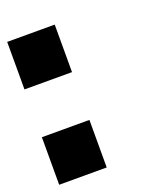

<svg xmlns="http://www.w3.org/2000/svg" viewBox="-107 -611 574 682"><g transform="rotate(-20 180.0 -270.0)"><path d="M0 -540Q59.6 -540 179.7 -540Q179.7 -480.5 179.7 -360.4Q120.1 -360.4 0 -360.4Q0 -419.9 0 -540ZM0 -179.7Q59.6 -179.7 179.7 -179.7Q179.7 -120.1 179.7 0Q120.1 0 0 0Q0 -59.6 0 -179.7Z"/></g></svg>

Font: Pixelfont
Style: 5 px
Weight: 400
Designer: Eugene Lysy
Version: Version 1.0.2 (beta)